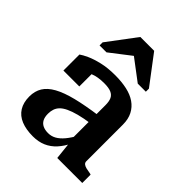

<svg xmlns="http://www.w3.org/2000/svg" viewBox="-224 -922 1059 1059"><g transform="rotate(45 305.0 -392.5)"><path d="M394 -327V-265Q344 -258 308 -248.5Q272 -239 248 -227.5Q224 -216 211 -202.5Q198 -189 192.5 -172.5Q187 -156 187 -137Q187 -110 196 -93.5Q205 -77 222 -69Q239 -61 263 -61Q288 -61 309.5 -73Q331 -85 351.5 -109.5Q372 -134 393 -172L398 -117Q378 -75 352 -46.5Q326 -18 292.5 -3.5Q259 11 216 11Q163 11 125 -4.5Q87 -20 67 -52Q47 -84 47 -131Q47 -173 66 -204Q85 -235 126.5 -258Q168 -281 234 -297.5Q300 -314 394 -327ZM396 0 384 -112 378 -113V-394Q378 -423 370 -440.5Q362 -458 342.5 -466.5Q323 -475 288 -475Q237 -475 204 -461Q171 -447 157 -431Q152 -437 153 -445.5Q154 -454 160 -461.5Q166 -469 177 -474.5Q188 -480 203 -481V-365H79V-490Q94 -501 123.5 -514.5Q153 -528 197.5 -538.5Q242 -549 300 -549Q350 -549 391 -540Q432 -531 461 -511Q490 -491 506 -460Q522 -429 522 -386V-101Q522 -90 529.5 -83.5Q537 -77 551 -73.5Q565 -70 585 -67L591 -65V0ZM356 -796H248L122 -628V-604H176L338 -729L257 -727L420 -604H483V-628Z"/></g></svg>

Font: Roboto Serif SemiBold
Style: Regular
Weight: 600
Designer: Greg Gazdowicz
Foundry: Commercial Type
Version: Version 1.008